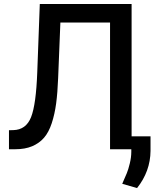

<svg xmlns="http://www.w3.org/2000/svg" viewBox="-20 -747 773 961"><path d="M24.9 0V-95.2L46.4 -95.7Q110.4 -97.2 135.5 -160.6Q160.6 -224.1 166.5 -385.7L179.2 -727.1H638.7V-64.5H733.4V8.3Q732.4 110.8 666 194.3L591.8 172.9Q607.9 136.2 615 119.1Q622.1 102.1 629.6 71.3Q637.2 40.5 637.2 12.2V0H530.8V-634.3H282.2L271 -356.4Q268.1 -282.2 261 -229Q253.9 -175.8 239 -130.4Q224.1 -85 200.4 -57.6Q176.8 -30.3 141.1 -15.1Q105.5 0 56.2 0Z"/></svg>

Font: Interop Med
Style: Regular
Weight: 500
Designer: Rasmus Andersson, Google, Jang Haemin
Foundry: jhaemin
Version: Version 1.007